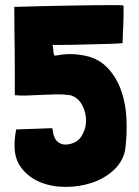

<svg xmlns="http://www.w3.org/2000/svg" viewBox="-20 -723 543 752"><path d="M43 -214Q37 -182 37 -156Q36 -100 65 -63.5Q94 -27 138.5 -9Q183 9 237 9Q291 9 339.5 -7Q388 -23 424 -55.5Q460 -88 470 -134Q478 -193 475.5 -255Q473 -317 454 -370Q435 -423 398 -460.5Q361 -498 301 -507Q252 -516 196 -505H195L194 -506L193 -507Q189 -513 189 -523Q189 -533 187 -541Q187 -542 186.5 -542.5Q186 -543 186 -544V-545V-547H187Q193 -547 213.5 -547Q234 -547 262 -547.5Q290 -548 321.5 -549Q353 -550 381.5 -550.5Q410 -551 431.5 -552Q453 -553 460 -554Q460 -554 460.5 -565.5Q461 -577 461.5 -593Q462 -609 463 -628Q464 -647 464 -663Q464 -679 464 -690Q464 -701 463 -702Q456 -703 423 -703Q390 -703 344 -702.5Q298 -702 245.5 -701Q193 -700 147.5 -699Q102 -698 71 -697Q40 -696 37 -696H36Q36 -649 36.5 -608Q37 -567 37.5 -526.5Q38 -486 38 -443.5Q38 -401 38 -351Q38 -350 40 -350Q61 -348 88 -349Q115 -350 144 -351.5Q173 -353 201.5 -353.5Q230 -354 256 -350Q286 -341 301.5 -312Q317 -283 317 -251Q317 -219 300.5 -191.5Q284 -164 249 -158Q226 -153 208 -166Q190 -179 186 -216Q186 -217 185.5 -218Q185 -219 185 -220V-221L43 -216Z"/></svg>

Font: Londrina Solid
Style: Regular
Weight: 400
Designer: Marcelo Magalhaes
Foundry: Marcelo Magalhães
Version: Version 1.002